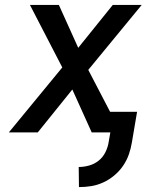

<svg xmlns="http://www.w3.org/2000/svg" viewBox="-20 -540 640 783"><path d="M302 223 301 141Q322 141 343.5 135Q365 129 382.5 115Q400 101 410 80.5Q420 60 423 40L430 0H354L275 -175L134 0H16L234 -265L102 -520H220L299 -345L440 -520H558L340 -255L429 -84H539L518 40Q514 65 505.5 89.5Q497 114 482 136Q467 158 446 175.5Q425 193 401 204Q377 215 352 219Q327 223 302 223Z"/></svg>

Font: Iosevka Aile Medium Oblique
Style: Regular
Weight: 500
Italic angle: -9°
Designer: Belleve Invis
Foundry: Belleve Invis
Version: Version 31.1.0; ttfautohint (v1.8.4)